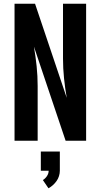

<svg xmlns="http://www.w3.org/2000/svg" viewBox="-20 -755 540 1030"><path d="M58 0V-735H168L338 -230Q329 -282 323.5 -335Q318 -388 318 -441V-735H442V0H332L162 -505Q171 -453 176.5 -400Q182 -347 182 -294V0ZM240 255 210 211Q223 203 232 189.5Q241 176 241 161H199V58H301V161Q301 175 296.5 189.5Q292 204 283.5 216Q275 228 264 238Q253 248 240 255Z"/></svg>

Font: Iosevka SS04 Extrabold
Style: Regular
Weight: 800
Monospace: yes
Designer: Belleve Invis
Foundry: Belleve Invis
Version: Version 19.0.0; ttfautohint (v1.8.4)